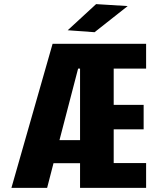

<svg xmlns="http://www.w3.org/2000/svg" viewBox="-20 -913 765 933"><path d="M35.5 0 235.5 -700H690V-579.5H532.5V-403.5H678V-284.5H532.5V-120.5H690V0H369V-120H240L209 0ZM369 -579.5H359.5L269 -232H369ZM439.5 -756.5 309 -766 447 -893 600.5 -883.5Z"/></svg>

Font: Trispace SemiCondensed
Style: Bold
Weight: 700
Width: 4
Designer: Tyler Finck
Foundry: Etcetera Type Company
Version: Version 1.210; ttfautohint (v1.8.3)